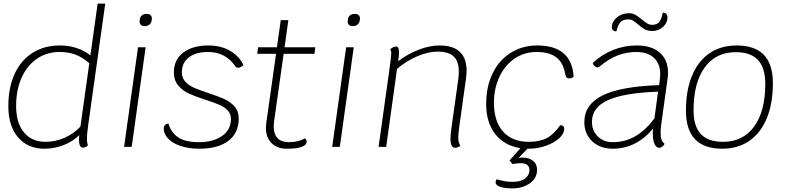

<svg xmlns="http://www.w3.org/2000/svg" viewBox="-20 -811 4340 1060"><path d="M468 -128Q460 -75 460 -43Q460 -26 465 -8Q461 -3 453 0.5Q445 4 438 4Q416 4 416 -41Q416 -54 418 -65Q382 -30 331.5 -10Q281 10 226 10Q133 10 79.5 -53Q26 -116 26 -225Q26 -327 60.5 -402.5Q95 -478 159.5 -519Q224 -560 311 -560Q360 -560 404 -545.5Q448 -531 479 -505L519 -791H561ZM473 -462Q435 -495 396.5 -509.5Q358 -524 308 -524Q238 -524 183.5 -486.5Q129 -449 99 -381.5Q69 -314 69 -226Q69 -133 112 -80.5Q155 -28 231 -28Q286 -28 336 -50Q386 -72 424 -112Z M742 -550H784L707 0H665ZM751 -697 752 -704Q753 -717 762.5 -725.5Q772 -734 786 -734H792Q805 -734 812.5 -726Q820 -718 818 -704L817 -697Q815 -684 805 -675.5Q795 -667 782 -667H776Q763 -667 756 -675.5Q749 -684 751 -697Z M884 -100Q884 -126 910 -129Q923 -81 962.5 -53.5Q1002 -26 1079 -26Q1156 -26 1205.5 -60Q1255 -94 1255 -155Q1255 -183 1236.5 -202Q1218 -221 1191 -232.5Q1164 -244 1115 -260Q1059 -278 1024 -294Q989 -310 964.5 -338.5Q940 -367 940 -411Q940 -482 992 -521Q1044 -560 1131 -560Q1199 -560 1249.5 -531Q1300 -502 1324 -452Q1315 -444 1308.5 -440.5Q1302 -437 1294 -437Q1288 -437 1284 -440Q1280 -443 1275 -451Q1252 -484 1215 -504Q1178 -524 1128 -524Q1062 -524 1023 -494.5Q984 -465 984 -411Q984 -380 1003.5 -359.5Q1023 -339 1051.5 -326.5Q1080 -314 1131 -297Q1186 -279 1219 -264Q1252 -249 1275 -223Q1298 -197 1298 -157Q1298 -77 1241 -33.5Q1184 10 1080 10Q1021 10 976 -5.5Q931 -21 907.5 -46.5Q884 -72 884 -100Z M1493 -140Q1491 -120 1491 -113Q1491 -70 1512.5 -48Q1534 -26 1575 -26Q1625 -26 1664 -47Q1673 -39 1673 -29Q1673 -22 1668.5 -15.5Q1664 -9 1658 -6Q1641 3 1620 6.5Q1599 10 1563 10Q1510 10 1479 -21Q1448 -52 1448 -105Q1448 -113 1450 -131L1504 -514H1400L1405 -550H1509L1530 -700H1572L1551 -550H1721L1716 -514H1546Z M1891 -550H1933L1856 0H1814ZM1900 -697 1901 -704Q1902 -717 1911.5 -725.5Q1921 -734 1935 -734H1941Q1954 -734 1961.5 -726Q1969 -718 1967 -704L1966 -697Q1964 -684 1954 -675.5Q1944 -667 1931 -667H1925Q1912 -667 1905 -675.5Q1898 -684 1900 -697Z M2515 -108Q2510 -68 2510 -51Q2510 -25 2521 -7Q2517 -2 2508.5 1.5Q2500 5 2493 5Q2467 5 2467 -45Q2467 -64 2472 -102L2510 -373Q2513 -397 2513 -416Q2513 -473 2484.5 -499.5Q2456 -526 2396 -526Q2344 -526 2284 -500.5Q2224 -475 2172 -431L2112 0H2070L2128 -413Q2140 -499 2140 -516Q2140 -532 2134 -539Q2151 -554 2167 -554Q2175 -554 2179 -546.5Q2183 -539 2183 -522Q2183 -509 2180 -486L2178 -473Q2232 -514 2292.5 -537Q2353 -560 2407 -560Q2556 -560 2556 -419Q2556 -406 2552 -372Z M3147 -387Q3135 -378 3123 -378Q3114 -378 3108.5 -383Q3103 -388 3100 -405Q3089 -466 3050.5 -495Q3012 -524 2942 -524Q2875 -524 2821.5 -488Q2768 -452 2737.5 -387.5Q2707 -323 2707 -243Q2707 -141 2757.5 -84.5Q2808 -28 2899 -28Q2960 -28 2999.5 -49Q3039 -70 3073 -120Q3083 -120 3089 -115Q3095 -110 3095 -101Q3095 -73 3067 -47.5Q3039 -22 2993.5 -6Q2948 10 2899 10H2892L2843 61Q2859 59 2865 59Q2900 59 2922.5 76.5Q2945 94 2945 126Q2945 173 2905 201Q2865 229 2810 229Q2767 229 2741.5 220.5Q2716 212 2716 195Q2716 189 2721 179Q2744 185 2764 189Q2784 193 2811 193Q2855 193 2879 174Q2903 155 2903 130Q2903 109 2891 99.5Q2879 90 2851 90Q2835 90 2810 95L2793 75L2853 7Q2764 -7 2714 -71Q2664 -135 2664 -237Q2664 -332 2699.5 -405.5Q2735 -479 2799.5 -519.5Q2864 -560 2947 -560Q3041 -560 3091.5 -516.5Q3142 -473 3147 -387Z M3631 -127Q3627 -100 3627 -77Q3627 -54 3632 -40.5Q3637 -27 3649 -17Q3647 -10 3637.5 -2.5Q3628 5 3620 5Q3603 5 3593.5 -16.5Q3584 -38 3584 -74Q3584 -92 3585 -101Q3541 -47 3484.5 -18.5Q3428 10 3363 10Q3293 10 3249.5 -31Q3206 -72 3206 -137Q3206 -234 3306.5 -284Q3407 -334 3619 -341L3623 -373Q3625 -393 3625 -402Q3625 -459 3590.5 -491.5Q3556 -524 3493 -524Q3383 -524 3291 -444Q3284 -439 3279 -439Q3271 -439 3263.5 -445.5Q3256 -452 3252 -463Q3302 -510 3364.5 -535Q3427 -560 3496 -560Q3578 -560 3623 -520Q3668 -480 3668 -409Q3668 -391 3665 -373ZM3593 -157 3613 -305Q3424 -298 3336 -258Q3248 -218 3248 -138Q3248 -89 3280.5 -57.5Q3313 -26 3363 -26Q3430 -26 3486 -58Q3542 -90 3593 -157ZM3358 -662Q3358 -691 3385.5 -714.5Q3413 -738 3452 -738Q3472 -738 3486.5 -730Q3501 -722 3523 -704Q3542 -688 3554 -681Q3566 -674 3581 -674Q3605 -674 3618.5 -688.5Q3632 -703 3639 -741Q3665 -741 3665 -714Q3665 -685 3640.5 -662.5Q3616 -640 3582 -640Q3556 -640 3539.5 -649Q3523 -658 3503 -676Q3485 -691 3474 -697.5Q3463 -704 3447 -704Q3420 -704 3405.5 -688.5Q3391 -673 3383 -638Q3358 -638 3358 -662Z M3767 -200Q3767 -312 3800.5 -393Q3834 -474 3897 -517Q3960 -560 4047 -560Q4247 -560 4247 -353Q4247 -240 4213.5 -158.5Q4180 -77 4117 -33.5Q4054 10 3967 10Q3767 10 3767 -200ZM4205 -348Q4205 -437 4164.5 -480Q4124 -523 4042 -523Q3932 -523 3870.5 -438.5Q3809 -354 3809 -202Q3809 -114 3849 -71Q3889 -28 3972 -28Q4082 -28 4143.5 -112.5Q4205 -197 4205 -348Z"/></svg>

Font: Krub ExtraLight
Style: Italic
Weight: 275
Italic angle: -8°
Designer: Ekaluck Peanpanawate
Foundry: Cadson Demak Co.,Ltd.
Version: Version 1.000; ttfautohint (v1.6)